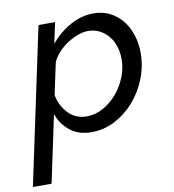

<svg xmlns="http://www.w3.org/2000/svg" viewBox="-123 -604 806 890"><g transform="rotate(-10 280.0 -159.0)"><path d="M116 -522H194L173 -424Q213 -472 266 -501.5Q319 -531 376 -531Q419 -531 453 -513.5Q487 -496 511 -466Q535 -436 547.5 -396.5Q560 -357 560 -313Q560 -251 537 -192.5Q514 -134 474.5 -89Q435 -44 383 -17Q331 10 273 10Q212 10 172 -22Q132 -54 115 -103L48 213H-40ZM262 -66Q304 -66 341 -86.5Q378 -107 406.5 -140.5Q435 -174 451.5 -215.5Q468 -257 468 -299Q468 -331 459 -359.5Q450 -388 432.5 -409Q415 -430 391 -442.5Q367 -455 337 -455Q315 -455 289 -445.5Q263 -436 239 -420.5Q215 -405 195 -383.5Q175 -362 165 -338L133 -189Q143 -137 177.5 -101.5Q212 -66 262 -66Z"/></g></svg>

Font: PTCRaleway Medium
Style: Italic
Weight: 500
Italic angle: -12°
Designer: Matt McInerney, Pablo Impallari, Rodrigo Fuenzalida
Foundry: Matt McInerney, Pablo Impallari, Rodrigo Fuenzalida
Version: Version 3.000g; ttfautohint (v1.5) -l 8 -r 28 -G 28 -x 14 -D